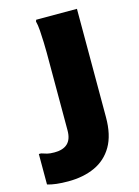

<svg xmlns="http://www.w3.org/2000/svg" viewBox="-209 -613 663 919"><g transform="rotate(-15 122.5 -153.5)"><path d="M13 240Q-19 240 -45 237Q-71 234 -90 228V77H-79Q-64 82 -51 85.5Q-38 89 -15 89Q28 89 50 68Q72 47 72 3V-382Q72 -402 71 -432.5Q70 -463 68 -492Q66 -521 61 -539L64 -547H266V-10Q266 78 234 133Q202 188 145 214Q88 240 13 240Z"/></g></svg>

Font: Kufam ExtraBold
Style: Regular
Weight: 800
Designer: Wael Morcos, Artur Schmal
Foundry: Original Type
Version: Version 1.300; ttfautohint (v1.8.3)